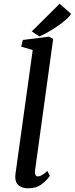

<svg xmlns="http://www.w3.org/2000/svg" viewBox="-20 -1003 403 1033"><path d="M168 -78Q168 -54 184 -54Q203 -54 235 -83L248 -57Q234 -35 205 -12.5Q176 10 132 10Q100 10 81 -5Q62 -20 62 -52Q62 -58 63.5 -70Q65 -82 66 -87L156 -734L94 -752L103 -788L245 -806L266 -793L169 -89Q168 -85 168 -78ZM301 -983 363 -928Q341 -897 286 -860Q231 -823 192 -807L151 -834Z"/></svg>

Font: Koeln Type Serif
Style: Italic
Weight: 400
Italic angle: -8°
Designer: Eben Sorkin
Foundry: Eben Sorkin
Version: Version 2.002